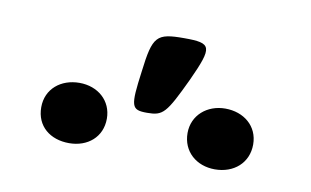

<svg xmlns="http://www.w3.org/2000/svg" viewBox="-41 -924 630 389"><g transform="rotate(10 274.0 -729.5)"><path d="M238 -774C228 -700 230 -693 263 -693C296 -693 302 -700 337 -774C371 -848 368 -855 311 -855C254 -855 247 -848 238 -774ZM118 -605C156 -605 185 -629 185 -667C185 -704 156 -729 118 -729C80 -729 50 -705 50 -667C50 -628 79 -605 118 -605ZM418 -604C457 -604 486 -629 486 -667C486 -705 456 -729 418 -729C381 -729 351 -704 351 -667C351 -629 380 -604 418 -604Z"/></g></svg>

Font: Asimov Print
Style: A
Weight: 500
Designer: Google
Version: Version 2.000980: 2014